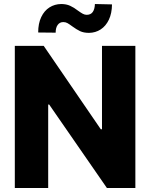

<svg xmlns="http://www.w3.org/2000/svg" viewBox="-20 -935 747 955"><path d="M653.3 0H511.7L224.6 -415H219.7V0H53.7V-707H197.3L481.4 -292H487.3V-707H653.3ZM284.2 -915Q309.6 -915 328.9 -906.2Q348.1 -897.5 368.2 -881.8Q382.3 -871.6 391.8 -866.5Q401.4 -861.3 411.1 -861.3Q431.2 -861.3 441.2 -875.2Q451.2 -889.2 452.1 -915L537.1 -913.1Q536.6 -868.7 521.5 -836.9Q506.3 -805.2 480.7 -788.6Q455.1 -772 422.9 -771.5Q396.5 -771.5 378.4 -780Q360.4 -788.6 339.8 -803.7Q324.7 -814.9 315.4 -820.1Q306.2 -825.2 294.9 -825.2Q277.3 -825.2 267.1 -811.3Q256.8 -797.4 256.8 -772.5L169.9 -773.4Q169.9 -818.4 185.1 -850.1Q200.2 -881.8 226.1 -898.2Q252 -914.6 284.2 -915Z"/></svg>

Font: Pretendard JP ExtraBold
Style: Regular
Weight: 800
Designer: Base glyphs from Inter by Rasmus Andersson; Hangeul glyphs from Noto Sans CJK(Source Han Sans) by Jang Soo-young and Kan
Foundry: Kil Hyung-jin
Version: Version 1.309